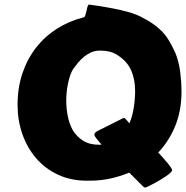

<svg xmlns="http://www.w3.org/2000/svg" viewBox="-20 -783 832 859"><path d="M369.1 25.4Q295.9 25.4 238.3 -2Q180.7 -29.3 140.9 -75.9Q101.1 -122.6 79.8 -183.8Q58.6 -245.1 58.6 -313.5Q58.6 -390.1 80.3 -454.8Q102.1 -519.5 141.1 -569.6Q180.2 -619.6 234.1 -654.1Q288.1 -688.5 352.5 -705.1Q358.4 -705.1 361.1 -712.6Q363.8 -720.2 366 -730.2Q368.2 -740.2 370.4 -749.5Q372.6 -758.8 377.4 -762.7Q549.3 -739.3 607.4 -709.5Q638.2 -693.8 660.9 -678.7Q683.6 -663.6 701.7 -645.5Q719.7 -627.4 734.4 -604Q749 -580.6 763.7 -547.9Q778.8 -513.7 786.1 -462.9L786.6 -457Q789.1 -438.5 790.5 -417.5Q792 -396.5 792 -373Q792 -288.6 764.4 -220.5Q736.8 -152.3 688 -100.6Q701.2 -86.4 712.4 -73.7Q723.6 -61 731.9 -50.8Q740.2 -40.5 745.1 -33Q750 -25.4 750 -22Q750 -16.6 741.5 -9Q732.9 -1.5 720 7.3Q707 16.1 691.9 24.9Q676.8 33.7 663.6 40.5Q650.4 47.4 641.1 51.8Q631.8 56.2 630.9 56.2Q627 56.2 623.8 54Q620.6 51.8 618.2 49.3L558.1 -10.7Q516.6 6.3 473.1 15.9Q429.7 25.4 380.9 25.4ZM276.4 -333Q276.4 -299.3 282.7 -265.9Q289.1 -232.4 304.2 -203.1Q304.7 -202.6 304.7 -202.1Q322.3 -172.4 351.3 -153.8Q380.4 -135.3 424.3 -135.3L434.1 -136.2L428.2 -143.1Q417 -155.8 409.7 -165.5Q402.3 -175.3 402.3 -180.2Q402.3 -189.5 416 -196.8L529.8 -253.9Q532.7 -255.4 534.7 -255.4Q538.6 -255.4 543.9 -248.5Q549.3 -241.7 559.1 -231.4Q572.8 -263.7 578.6 -302.5Q584.5 -341.3 584.5 -376.5Q584.5 -429.2 565.7 -470.5Q546.9 -511.7 500.5 -539.6Q484.9 -548.8 467 -552.7Q449.2 -556.6 427.7 -556.6Q406.2 -556.6 388.7 -549.1Q371.1 -541.5 356.7 -529.8Q342.3 -518.1 330.6 -504.2Q318.8 -490.2 310.1 -478Q300.8 -465.3 294.4 -446.8Q288.1 -428.2 283.9 -408.2Q279.8 -388.2 278.1 -368.2Q276.4 -348.1 276.4 -333Z"/></svg>

Font: Carter One
Style: Regular
Weight: 400
Designer: vernon adams
Foundry: vernon adams
Version: Version 1.000